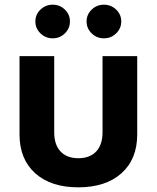

<svg xmlns="http://www.w3.org/2000/svg" viewBox="-20 -783 662 811"><path d="M310.5 8.3Q195.3 8.3 128.9 -51Q62.5 -110.4 62.5 -215.3V-545.9H209V-224.6Q209 -171.4 235.8 -143.1Q262.7 -114.7 311 -114.7Q359.4 -114.7 386.2 -143.1Q413.1 -171.4 413.1 -224.6V-545.9H559.6V-215.3Q559.6 -110.4 492.9 -51Q426.3 8.3 310.5 8.3ZM202.6 -621.1Q172.4 -621.1 150.9 -642.1Q129.4 -663.1 129.4 -692.4Q129.4 -721.7 150.9 -742.4Q172.4 -763.2 202.6 -763.2Q232.9 -763.2 254.2 -742.4Q275.4 -721.7 275.4 -692.4Q275.4 -663.1 254.2 -642.1Q232.9 -621.1 202.6 -621.1ZM418.9 -621.1Q388.7 -621.1 367.2 -642.1Q345.7 -663.1 345.7 -692.4Q345.7 -721.7 367.2 -742.4Q388.7 -763.2 418.9 -763.2Q449.2 -763.2 470.7 -742.4Q492.2 -721.7 492.2 -692.4Q492.2 -663.1 470.7 -642.1Q449.2 -621.1 418.9 -621.1Z"/></svg>

Font: Inter-Bold
Style: Bold
Weight: 700
Designer: Rasmus Andersson
Foundry: rsms
Version: Version 4.000;git-a52131595